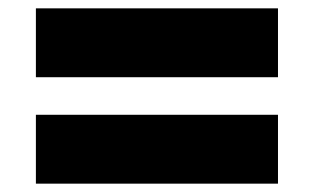

<svg xmlns="http://www.w3.org/2000/svg" viewBox="-20 -520 752 460"><path d="M66 -335V-500H646V-335ZM66 -80V-245H646V-80Z"/></svg>

Font: M PLUS 2 Thin Black
Style: Regular
Weight: 900
Version: Version 1.001